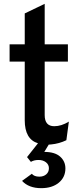

<svg xmlns="http://www.w3.org/2000/svg" viewBox="-20 -742 419 1001"><path d="M195 239Q130 239 95 201L146 164Q158 179 185 179Q207 179 221 167Q235 155 235 135Q235 116 219.5 104Q204 92 181 92Q157 92 141 102L121 77L178 5Q109 -16 109 -115V-421H30V-511H109V-672L213 -722V-511H334V-421H213V-142Q213 -84 263 -84Q300 -84 339 -108L326 -11Q289 7 247 11Q238 12 234 12L211 50Q266 50 293.5 74.5Q321 99 321 136Q321 182 286.5 210.5Q252 239 195 239Z"/></svg>

Font: Overpass Light
Style: Bold
Weight: 600
Designer: Delve Withrington, Thomas Jockin
Foundry: Delve Fonts
Version: Version 3.000;DELV;Overpass